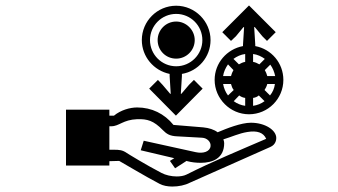

<svg xmlns="http://www.w3.org/2000/svg" viewBox="-20 -740 1240 704"><path d="M667 -149C682 -145 699 -143 716 -143C759 -143 802 -159 802 -215C802 -219 801 -224 799 -229C829 -238 856 -251 887 -256C923 -262 946 -254 956 -231C861 -190 757 -147 664 -100C654 -95 641 -93 628 -93C608 -93 587 -98 572 -106C516 -135 446 -178 445 -179C429 -190 418 -191 396 -191H381V-277H388C417 -277 431 -301 483 -303C520 -304 543 -298 577 -263C590 -250 601 -241 631 -240L721 -235C740 -234 754 -219 752 -204C750 -184 725 -176 698 -182L507 -224L496 -189L619 -160L603 -150L622 -123L664 -150ZM798 -461C800 -476 807 -491 816 -504L836 -483C832 -476 829 -469 827 -461ZM816 -390C807 -402 801 -416 798 -432H827C829 -424 832 -416 837 -410ZM836 -524C848 -533 863 -540 879 -542V-513C871 -512 863 -508 856 -504ZM879 -352C864 -354 849 -360 837 -369L857 -390C864 -385 871 -382 879 -381ZM908 -381C916 -382 923 -385 929 -390L950 -369C938 -360 923 -354 908 -352ZM530 -593C530 -646 573 -689 626 -689C679 -689 722 -646 722 -593C722 -540 679 -497 626 -497C573 -497 530 -540 530 -593ZM931 -504C924 -508 916 -512 908 -513V-542C924 -540 939 -533 951 -524ZM950 -410C954 -416 958 -424 960 -432H988C986 -416 980 -402 970 -390ZM960 -461C958 -469 955 -476 951 -483L971 -503C980 -491 986 -476 989 -461ZM565 -66C578 -59 595 -56 612 -56C635 -56 659 -61 676 -70L971 -201C992 -210 993 -229 993 -234C993 -263 952 -290 900 -290C864 -290 811 -269 778 -255C765 -265 746 -271 725 -273L616 -282C583 -323 536 -346 483 -346C456 -346 422 -336 398 -316H381V-338H222V-133H381V-149L417 -150C432 -142 513 -93 565 -66ZM500 -593C500 -532 544 -481 602 -469V-461L606 -396C605 -396 605 -396 604 -396L576 -429L559 -447L527 -415L625 -316L723 -415L691 -447L673 -429L645 -396H643L647 -461V-469C707 -479 752 -531 752 -593C752 -662 695 -719 626 -719C556 -719 500 -662 500 -593ZM558 -593C558 -555 588 -525 626 -525C663 -525 694 -555 694 -593C694 -630 663 -661 626 -661C588 -661 558 -630 558 -593ZM767 -447C767 -378 824 -321 893 -321C963 -321 1019 -378 1019 -447C1019 -509 975 -560 916 -571V-576L912 -640C913 -641 913 -641 914 -641L942 -607L959 -590L991 -622L893 -720L795 -622L827 -590L845 -607L873 -641C874 -640 874 -640 875 -640L871 -576V-571C812 -560 767 -509 767 -447Z"/></svg>

Font: CryptoKit_GRILLE 1.4
Style: Regular
Weight: 400
Monospace: yes
Designer: Oceane Juvin
Foundry: http://www.head-geneve.ch
Version: Version 1.004